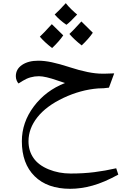

<svg xmlns="http://www.w3.org/2000/svg" viewBox="-20 -854 788 1214"><path d="M160.2 39.1Q160.2 99.6 191.7 145Q223.1 190.4 287.6 216.8Q352.1 243.2 426.8 243.2Q507.3 243.2 575.7 234.6Q644 226.1 714.8 210L728 250Q638.2 299.3 564.9 319.6Q491.7 339.8 423.8 339.8Q279.3 339.8 198.7 260Q118.2 180.2 118.2 39.1Q118.2 -80.1 193.8 -180.9Q269.5 -281.7 391.1 -329.1L344.2 -344.7Q266.1 -372.1 226.1 -372.1Q170.9 -372.1 124.5 -343.3L97.2 -326.2Q90.3 -333 85.2 -345.5Q80.1 -357.9 80.1 -372.1Q80.1 -417 119.6 -443.6Q159.2 -470.2 222.2 -470.2Q261.2 -470.2 308.3 -460.2Q355.5 -450.2 419.9 -429.2Q545.4 -388.2 625 -388.2H643.6L702.1 -390.1L668.9 -299.8Q637.7 -294.9 600.1 -294.9Q489.3 -286.1 380.9 -234.9Q272.5 -183.6 216.3 -112.5Q160.2 -41.5 160.2 39.1ZM467.8 -762.2Q420.9 -711.9 399.9 -697.3Q356.9 -726.6 325.7 -762.2Q352.1 -785.6 396 -834Q409.2 -816.4 431.9 -794.4Q454.6 -772.5 467.8 -762.2ZM379.9 -630.4Q353.5 -591.8 309.6 -550.3Q262.2 -586.4 231.9 -622.1Q252.4 -640.6 307.6 -701.2Q315.4 -692.9 379.9 -630.4ZM566.9 -647Q540.5 -608.4 496.6 -566.9Q450.7 -602.1 418.9 -639.2Q439.5 -657.7 494.6 -718.3Q505.4 -706.5 566.9 -647Z"/></svg>

Font: Droid Arabic Naskh
Style: Regular
Weight: 400
Designer: Pascal Zoghbi
Foundry: Ascender Corporation
Version: Version 1.00